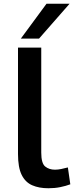

<svg xmlns="http://www.w3.org/2000/svg" viewBox="-20 -994 395 1024"><path d="M200 -740V-180Q200 -123 221 -106Q242 -89 273 -89Q289 -89 306 -92.5Q323 -96 342 -101L355 -11Q331 -2 301.5 4Q272 10 238 10Q188 10 151.5 -6Q115 -22 95.5 -61.5Q76 -101 76 -173V-740ZM91 -788 228 -974H351L188 -788Z"/></svg>

Font: Georama Extended Medium
Style: Regular
Weight: 500
Width: 7
Designer: Jean-Baptiste Levee
Foundry: Production Type
Version: Version 1.000